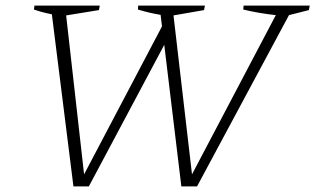

<svg xmlns="http://www.w3.org/2000/svg" viewBox="-20 -665 1125 685"><path d="M242 0 165 -614Q133 -620 101 -631L103 -645H336L333 -629L216 -610L280 -43L558 -571L553 -612Q511 -619 472 -631L473 -645H711L708 -629L599 -610L665 -43L964 -611Q901 -618 848 -631L849 -645H1085L1082 -629L1011 -611L683 0H627L566 -505L297 0Z"/></svg>

Font: Piazzolla SC ExtraLight
Style: Italic
Weight: 200
Italic angle: -11.3°
Designer: Juan Pablo del Peral
Foundry: Huerta Tipografica
Version: Version 1.330